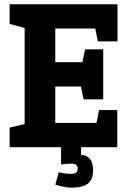

<svg xmlns="http://www.w3.org/2000/svg" viewBox="-20 -687 593 896"><path d="M95 -667H528.3V-553.7H238V-396.7H461.7V-283.3H238V-113.3H527.3V0H95ZM25 -667H105L124.3 -548.7L25 -575.3ZM25 0V-91.7L125 -115L105 0ZM527.3 -173.3V0H407.3L442.3 -173.3ZM528.3 -493.7H436.7L401.7 -667H528.3ZM461.7 -456.7V-283.3H341.7L376.7 -456.7ZM461.7 -223.3H370L335 -396.7H461.7ZM314.7 76.7Q307.7 76.7 293.3 77.7Q279 78.7 265 80.7V0H358.3V36Q382 36 398.2 53Q414.3 70 414.3 110Q414.3 150 390.5 169.3Q366.7 188.7 314.7 188.7Q291.7 188.7 273.8 183.8Q256 179 238 175L254 117.3Q268 120.3 282.8 122.3Q297.7 124.3 314.7 124.3Q342.7 124.3 342.7 100Q342.7 76.7 314.7 76.7Z"/></svg>

Font: Epunda Slab Light
Style: Regular
Weight: 300
Designer: Simon Atzbach
Foundry: typofactur
Version: Version 1.102